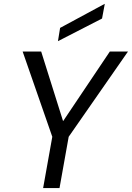

<svg xmlns="http://www.w3.org/2000/svg" viewBox="-20 -964 676 984"><path d="M201 0 248 -263 96 -700H191L303 -344H304L543 -700H636L332 -263L285 0ZM277 -753 288 -821 516 -944H517L503 -869Z"/></svg>

Font: DM Sans 28pt
Style: Italic
Weight: 400
Italic angle: -10°
Version: Version 4.004;gftools[0.9.30]